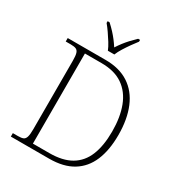

<svg xmlns="http://www.w3.org/2000/svg" viewBox="-214 -1068 1116 1205"><g transform="rotate(30 344.0 -465.5)"><path d="M47 0V-25H84Q109 -25 122 -30.5Q135 -36 140.5 -54.5Q146 -73 146 -109V-606Q146 -643 140.5 -660.5Q135 -678 121.5 -683.5Q108 -689 84 -689H47V-714H321Q422 -714 490 -669.5Q558 -625 592.5 -542Q627 -459 627 -345Q627 -236 594.5 -159Q562 -82 495 -41Q428 0 324 0ZM308 -31Q404 -31 464.5 -66.5Q525 -102 553.5 -172Q582 -242 582 -345Q582 -449 553 -525Q524 -601 464 -642.5Q404 -684 309 -684H189V-31ZM305 -771Q296 -794 279.5 -820.5Q263 -847 245 -873Q227 -899 211 -918V-931H225Q249 -909 266.5 -890Q284 -871 299 -851.5Q314 -832 329 -809Q344 -832 359 -851.5Q374 -871 391.5 -890Q409 -909 432 -931H446V-918Q431 -899 412.5 -873Q394 -847 377.5 -820.5Q361 -794 352 -771Z"/></g></svg>

Font: Noto Serif Thai ExtraLight
Style: Regular
Weight: 250
Version: Version 2.001